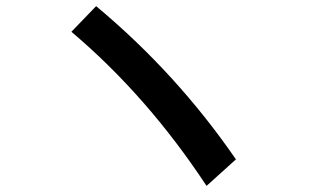

<svg xmlns="http://www.w3.org/2000/svg" viewBox="-20 -713 1040 629"><path d="M656.7 -104Q461.9 -399.4 213.9 -608.9L294.9 -692.9Q558.6 -473.1 752.9 -190.9Z"/></svg>

Font: BIZ UDGothic
Style: Bold
Weight: 700
Monospace: yes
Designer: TypeBank Co., Ltd.
Foundry: Morisawa Inc.
Version: Version 1.05